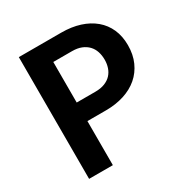

<svg xmlns="http://www.w3.org/2000/svg" viewBox="-165 -841 931 971"><g transform="rotate(-30 300.5 -355.5)"><path d="M216.8 -257.3V0H78.1V-710.9H325.7Q385.3 -710.9 433.3 -695.6Q481.4 -680.2 515.6 -651.4Q549.8 -622.6 568.1 -581.3Q586.4 -540 586.4 -487.8Q586.4 -433.1 567.1 -390.1Q547.9 -347.2 513.4 -317.6Q479 -288.1 430.9 -272.7Q382.8 -257.3 325.7 -257.3ZM216.8 -365.7H325.7Q357.9 -365.7 381.1 -375Q404.3 -384.3 418.9 -400.1Q433.6 -416 440.7 -437.3Q447.8 -458.5 447.8 -482.9Q447.8 -508.3 440.7 -530Q433.6 -551.8 418.5 -567.9Q403.3 -584 380.4 -593.3Q357.4 -602.5 325.7 -602.5H216.8Z"/></g></svg>

Font: Ufes Sans
Style: Bold
Weight: 700
Designer: Ricardo Esteves & Filipe Motta
Foundry: ProDesignUfes - Ricardo Esteves, Filipe Motta (This is a derivative work, based on Roboto family, by Christian Robertson
Version: Version 2.0